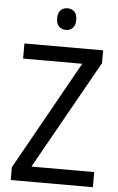

<svg xmlns="http://www.w3.org/2000/svg" viewBox="-61 -957 616 999"><g transform="rotate(5 247.5 -458.0)"><path d="M463 0H34V-67L352 -635H43V-714H454V-647L135 -79H463ZM252 -916Q273 -916 287 -902Q301 -888 301 -859Q301 -831 287 -817Q273 -803 252 -803Q230 -803 215.5 -817Q201 -831 201 -859Q201 -888 215 -902Q229 -916 252 -916Z"/></g></svg>

Font: Noto Sans Gujarati SemiCondensed
Style: Regular
Weight: 400
Width: 4
Designer: Jelle Bosma - Monotype Design Team, Universal Thirst
Foundry: Monotype Imaging Inc.
Version: Version 2.106; ttfautohint (v1.8.4.7-5d5b)